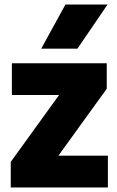

<svg xmlns="http://www.w3.org/2000/svg" viewBox="-20 -828 516 848"><path d="M27.5 0V-113L241 -408.5H32.5V-548.5H451.5V-436L238 -140.5H456.5V0ZM162 -613 269 -808H455L322 -613Z"/></svg>

Font: Encode Sans SemiCondensed SemiCondensed ExtraBold
Style: Regular
Weight: 800
Width: 4
Designer: Multiple Designers
Foundry: Impallari Type
Version: Version 3.000; ttfautohint (v1.8.3) -l 8 -r 50 -G 200 -x 14 